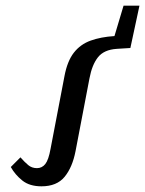

<svg xmlns="http://www.w3.org/2000/svg" viewBox="-20 -644 511 676"><path d="M126 12Q84 12 58.5 -8.5Q33 -29 18 -56L52 -90Q66 -74 79 -63Q92 -52 110 -52Q128 -52 139.5 -66.5Q151 -81 158 -120L207 -376Q217 -429 240 -458.5Q263 -488 299 -501Q335 -514 383 -517L415 -624H471L439 -475L391 -472Q346 -469 325 -442.5Q304 -416 295 -368L246 -112Q235 -55 207.5 -21.5Q180 12 126 12Z"/></svg>

Font: Source Serif 4 Caption
Style: Italic
Weight: 400
Italic angle: -12°
Designer: Frank Grießhammer
Foundry: Adobe Systems Incorporated
Version: Version 4.004;hotconv 1.0.117;makeotfexe 2.5.65602